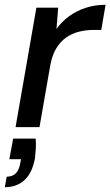

<svg xmlns="http://www.w3.org/2000/svg" viewBox="-40 -531 461 802"><path d="M25 0 112 -499H203L196 -410Q218 -441 249 -463.5Q280 -486 318.5 -498.5Q357 -511 401 -511L383 -406H352Q319 -406 289.5 -398.5Q260 -391 236 -374Q212 -357 195 -329Q178 -301 170 -258L125 0ZM-20 251 -12 207Q13 207 27 192Q41 177 45 148L48 134H-1L15 48H109Q111 70 109.5 91Q108 112 106 130Q95 191 62.5 221Q30 251 -20 251Z"/></svg>

Font: DM Sans 20pt Medium
Style: Italic
Weight: 500
Italic angle: -10°
Version: Version 4.004;gftools[0.9.30]